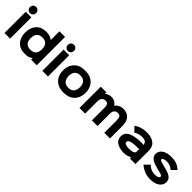

<svg xmlns="http://www.w3.org/2000/svg" viewBox="361 -2436 4028 4028"><g transform="rotate(45 2374.5 -422.5)"><path d="M250 -630V0H83V-630ZM167 -672Q127 -672 102 -698Q77 -724 77 -764Q77 -804 102 -830Q127 -856 167 -856Q206 -856 231.5 -829.5Q257 -803 257 -764Q257 -725 231.5 -698.5Q206 -672 167 -672Z M881 -314Q881 -496 715 -496Q549 -496 549 -314Q549 -134 715 -134Q881 -134 881 -314ZM1040 -840V1H873V-45H871Q810 10 695 10Q543 10 462.5 -79Q382 -168 382 -314Q382 -461 462 -550.5Q542 -640 696 -640Q749 -640 796.5 -624Q844 -608 871 -581H873V-840Z M1373 -630V0H1206V-630ZM1290 -672Q1250 -672 1225 -698Q1200 -724 1200 -764Q1200 -804 1225 -830Q1250 -856 1290 -856Q1329 -856 1354.5 -829.5Q1380 -803 1380 -764Q1380 -725 1354.5 -698.5Q1329 -672 1290 -672Z M2008 -315Q2008 -399 1966.5 -447.5Q1925 -496 1840 -496Q1755 -496 1713.5 -448Q1672 -400 1672 -315Q1672 -231 1714 -182Q1756 -133 1840 -133Q1925 -133 1966.5 -181.5Q2008 -230 2008 -315ZM2175 -315Q2175 -172 2088 -81Q2001 10 1840 10Q1678 10 1591.5 -80.5Q1505 -171 1505 -315Q1505 -459 1591.5 -549.5Q1678 -640 1839 -640Q2002 -640 2088.5 -549.5Q2175 -459 2175 -315Z M3212 -368V0H3044V-347Q3044 -431 3025.5 -463.5Q3007 -496 2952 -496Q2901 -496 2872 -462Q2843 -428 2843 -373L2844 0H2676V-369Q2676 -439 2656.5 -467.5Q2637 -496 2584 -496Q2536 -496 2505.5 -462Q2475 -428 2475 -372V0H2308V-631H2475V-586H2477Q2536 -640 2622 -640Q2675 -640 2719 -615.5Q2763 -591 2786 -551H2788Q2819 -591 2867.5 -615.5Q2916 -640 2969 -640Q3090 -640 3151 -569Q3212 -498 3212 -368Z M3803 -257 3819 -273Q3813 -274 3781 -274Q3728 -274 3694 -272Q3636 -270 3595 -261Q3506 -243 3506 -194Q3506 -161 3542 -144.5Q3578 -128 3631 -128Q3803 -128 3803 -197ZM3970 -391V1H3803V-35H3801Q3731 11 3625 11Q3574 11 3527.5 1Q3481 -9 3437 -31Q3393 -53 3366.5 -95.5Q3340 -138 3340 -196Q3340 -406 3761 -406Q3811 -406 3817 -405L3800 -421Q3797 -460 3763.5 -480.5Q3730 -501 3673 -501Q3568 -501 3488 -448L3385 -552Q3508 -639 3675 -639Q3809 -639 3889.5 -577Q3970 -515 3970 -391Z M4699 -188Q4699 -103 4624 -46Q4549 11 4410 11Q4236 11 4098 -108L4205 -216Q4244 -174 4298 -151Q4352 -128 4407 -128Q4472 -128 4501.5 -144Q4531 -160 4531 -181Q4531 -198 4515 -210.5Q4499 -223 4449 -235Q4442 -236 4392.5 -249Q4343 -262 4336 -264Q4290 -276 4255.5 -289Q4221 -302 4187 -323.5Q4153 -345 4135 -377Q4117 -409 4117 -450Q4117 -534 4193 -586.5Q4269 -639 4400 -639Q4575 -639 4683 -534L4579 -431Q4506 -502 4401 -502Q4358 -502 4330 -493Q4302 -484 4293.5 -473.5Q4285 -463 4285 -452Q4285 -434 4308.5 -423.5Q4332 -413 4396 -397Q4430 -389 4497 -370Q4599 -345 4649 -301.5Q4699 -258 4699 -188Z"/></g></svg>

Font: Sinkin Sans 700 Bold
Style: Bold
Weight: 700
Designer: Keith Bates
Foundry: K-Type
Version: Sinkin Sans (version 1.0)  by Keith Bates   •   © 2014   www